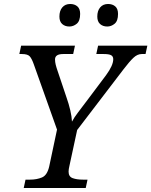

<svg xmlns="http://www.w3.org/2000/svg" viewBox="-20 -943 759 963"><path d="M99 0 108 -42H131Q164 -42 190.5 -53Q217 -64 227 -109L266 -293L150 -619Q140 -648 129.5 -660Q119 -672 90 -672H77L86 -714H356L347 -672H297Q256 -672 256 -645Q256 -632 259.5 -618Q263 -604 269 -587L314 -453Q325 -422 332.5 -390Q340 -358 341 -333Q352 -354 372 -380Q392 -406 419 -442L512 -566Q548 -615 548 -646Q548 -660 537.5 -666Q527 -672 500 -672H463L472 -714H719L710 -672H691Q669 -672 649 -653Q629 -634 600 -596L367 -291L328 -110Q324 -94 324 -82Q324 -57 344.5 -49.5Q365 -42 396 -42H419L410 0ZM518 -810Q496 -810 482 -822.5Q468 -835 468 -860Q468 -889 482.5 -906Q497 -923 522 -923Q544 -923 558 -911Q572 -899 572 -873Q572 -838 555 -824Q538 -810 518 -810ZM328 -810Q306 -810 292 -822.5Q278 -835 278 -860Q278 -889 292.5 -906Q307 -923 332 -923Q354 -923 368 -911Q382 -899 382 -873Q382 -838 365 -824Q348 -810 328 -810Z"/></svg>

Font: NotoSerif-Italic
Style: Regular
Weight: 400
Italic angle: -12°
Designer: Monotype Design Team
Foundry: Monotype Imaging Inc.
Version: Version 2.007; ttfautohint (v1.8) -l 8 -r 50 -G 200 -x 14 -D